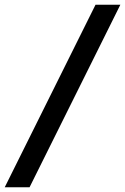

<svg xmlns="http://www.w3.org/2000/svg" viewBox="-36 -731 529 812"><path d="M-16 61H89L473 -711H368Z"/></svg>

Font: Aerodynamic
Style: Obl
Weight: 500
Designer: Google
Version: Version 2.000980; 2014